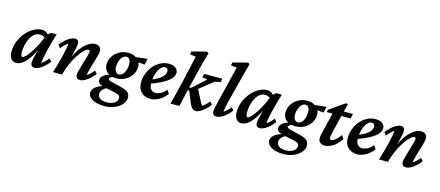

<svg xmlns="http://www.w3.org/2000/svg" viewBox="-58 -1322 5008 2186"><g transform="rotate(15 2446.0 -229.0)"><path d="M106.4 7.8Q67.4 7.8 44.9 -22Q22.5 -51.8 22.5 -99.6Q22.5 -168.9 47.4 -229Q72.3 -289.1 112.8 -335.4Q153.3 -381.8 201.7 -407.7Q250 -433.6 296.9 -433.6Q326.2 -433.6 347.2 -418.5Q368.2 -403.3 389.6 -376L359.4 -344.7Q343.8 -361.3 323.7 -368.2Q303.7 -375 282.2 -375Q252.9 -375 226.6 -355.5Q200.2 -335.9 180.2 -301.3Q160.2 -266.6 148.9 -221.2Q137.7 -175.8 137.7 -124Q137.7 -101.6 143.1 -88.9Q148.4 -76.2 159.2 -76.2Q172.9 -76.2 197.8 -102.5Q222.7 -128.9 252 -173.3Q281.2 -217.8 308.1 -271Q335 -324.2 351.6 -378.9L366.2 -393.6L401.4 -425.8H468.8Q454.1 -379.9 439 -326.7Q423.8 -273.4 411.6 -222.2Q399.4 -170.9 391.6 -130.4Q383.8 -89.8 383.8 -67.4Q404.3 -79.1 423.3 -97.7Q442.4 -116.2 461.9 -140.6L489.3 -109.4Q464.8 -76.2 436 -49.8Q407.2 -23.4 377.9 -7.8Q348.6 7.8 322.3 7.8Q300.8 7.8 288.6 -4.9Q276.4 -17.6 276.4 -42Q276.4 -57.6 281.7 -86.4Q287.1 -115.2 300.3 -162.6Q313.5 -210 334 -281.2H343.8Q312.5 -193.4 272.9 -128.4Q233.4 -63.5 190.9 -27.8Q148.4 7.8 106.4 7.8Z M859.4 7.8Q835 7.8 821.8 -4.9Q808.6 -17.6 808.6 -42Q808.6 -57.6 815.9 -87.4Q823.2 -117.2 834.5 -153.8Q845.7 -190.4 856.4 -226.1Q867.2 -261.7 874.5 -290.5Q881.8 -319.3 881.8 -332Q881.8 -350.6 864.3 -350.6Q847.7 -350.6 823.7 -330.1Q799.8 -309.6 773.9 -274.4Q748 -239.3 723.1 -194.3Q698.2 -149.4 678.2 -99.1Q658.2 -48.8 646.5 0H540Q554.7 -45.9 569.8 -98.6Q585 -151.4 597.2 -202.6Q609.4 -253.9 617.2 -295.4Q625 -336.9 625 -358.4Q604.5 -346.7 585.4 -328.1Q566.4 -309.6 546.9 -281.2L519.5 -317.4Q543.9 -349.6 572.8 -376Q601.6 -402.3 630.9 -418Q660.2 -433.6 686.5 -433.6Q708 -433.6 719.2 -420.4Q730.5 -407.2 730.5 -382.8Q730.5 -369.1 724.6 -337.9Q718.8 -306.6 706.5 -258.8Q694.3 -210.9 673.8 -143.6H665Q685.5 -205.1 714.8 -258.8Q744.1 -312.5 778.8 -351.1Q813.5 -389.6 850.6 -411.6Q887.7 -433.6 922.9 -433.6Q956.1 -433.6 975.1 -416.5Q994.1 -399.4 994.1 -365.2Q994.1 -350.6 986.8 -320.8Q979.5 -291 968.3 -254.4Q957 -217.8 945.8 -180.7Q934.6 -143.6 927.2 -113.8Q919.9 -84 919.9 -67.4Q940.4 -79.1 959.5 -97.7Q978.5 -116.2 998 -140.6L1026.4 -109.4Q1002 -76.2 972.7 -49.8Q943.4 -23.4 914.1 -7.8Q884.8 7.8 859.4 7.8Z M1204.1 222.7Q1139.6 222.7 1096.2 207.5Q1052.7 192.4 1030.8 168Q1008.8 143.6 1008.8 116.2Q1008.8 82 1040.5 52.7Q1072.3 23.4 1137.7 4.9L1183.6 15.6Q1148.4 31.2 1129.9 54.2Q1111.3 77.1 1111.3 104.5Q1111.3 134.8 1138.2 154.8Q1165 174.8 1220.7 174.8Q1255.9 174.8 1283.7 164.1Q1311.5 153.3 1327.1 134.8Q1342.8 116.2 1342.8 92.8Q1342.8 70.3 1325.7 58.6Q1308.6 46.9 1260.7 38.1L1157.2 16.6L1147.5 12.7Q1110.4 6.8 1090.3 -9.3Q1070.3 -25.4 1070.3 -49.8Q1070.3 -81.1 1104 -107.4Q1137.7 -133.8 1202.1 -147.5L1220.7 -124Q1201.2 -121.1 1187.5 -111.3Q1173.8 -101.6 1173.8 -89.8Q1173.8 -82 1181.6 -77.1Q1189.5 -72.3 1205.1 -67.4L1316.4 -40Q1383.8 -24.4 1411.6 -2.4Q1439.5 19.5 1439.5 61.5Q1439.5 103.5 1407.7 140.6Q1376 177.7 1322.3 200.2Q1268.6 222.7 1204.1 222.7ZM1255.9 -118.2Q1187.5 -118.2 1146.5 -151.4Q1105.5 -184.6 1105.5 -241.2Q1105.5 -293.9 1133.3 -337.9Q1161.1 -381.8 1208.5 -408.2Q1255.9 -434.6 1312.5 -434.6Q1356.4 -434.6 1390.1 -418Q1423.8 -401.4 1442.4 -373Q1460.9 -344.7 1460.9 -307.6Q1460.9 -255.9 1433.1 -212.9Q1405.3 -169.9 1358.4 -144Q1311.5 -118.2 1255.9 -118.2ZM1269.5 -168Q1293 -168 1312.5 -186.5Q1332 -205.1 1343.3 -236.8Q1354.5 -268.6 1354.5 -307.6Q1354.5 -344.7 1340.8 -365.2Q1327.1 -385.7 1304.7 -385.7Q1280.3 -385.7 1260.7 -366.7Q1241.2 -347.7 1229 -315.9Q1216.8 -284.2 1216.8 -246.1Q1216.8 -209 1232.4 -188.5Q1248 -168 1269.5 -168ZM1525.4 -352.5 1406.2 -363.3 1377 -406.2 1541 -423.8Z M1689.5 7.8Q1621.1 7.8 1579.6 -33.2Q1538.1 -74.2 1538.1 -144.5Q1538.1 -201.2 1558.1 -252.9Q1578.1 -304.7 1612.8 -345.2Q1647.5 -385.7 1693.4 -409.7Q1739.3 -433.6 1791 -433.6Q1845.7 -433.6 1873 -410.6Q1900.4 -387.7 1900.4 -354.5Q1900.4 -331.1 1887.2 -307.6Q1874 -284.2 1844.2 -260.3Q1814.5 -236.3 1763.7 -210.4Q1712.9 -184.6 1637.7 -157.2V-205.1Q1694.3 -227.5 1729 -250.5Q1763.7 -273.4 1779.8 -297.4Q1795.9 -321.3 1795.9 -346.7Q1795.9 -363.3 1786.1 -373.5Q1776.4 -383.8 1758.8 -383.8Q1732.4 -383.8 1708 -356.4Q1683.6 -329.1 1667.5 -280.8Q1651.4 -232.4 1651.4 -168.9Q1651.4 -121.1 1672.4 -97.2Q1693.4 -73.2 1727.5 -73.2Q1752 -73.2 1785.6 -88.4Q1819.3 -103.5 1850.6 -142.6L1877.9 -101.6Q1837.9 -46.9 1786.6 -19.5Q1735.4 7.8 1689.5 7.8Z M1924.8 0Q1941.4 -67.4 1960 -139.2Q1978.5 -210.9 1992.2 -271.5L2064.5 -589.8L1994.1 -599.6L2001 -633.8L2173.8 -679.7L2194.3 -664.1Q2184.6 -628.9 2175.3 -596.2Q2166 -563.5 2157.7 -532.7Q2149.4 -502 2141.6 -470.7L2090.8 -265.6Q2074.2 -199.2 2059.6 -132.8Q2044.9 -66.4 2030.3 0ZM2224.6 7.8Q2199.2 7.8 2182.1 -7.8Q2165 -23.4 2149.4 -57.6L2092.8 -197.3H2061.5L2069.3 -228.5L2108.4 -236.3L2258.8 -373L2196.3 -383.8L2208 -425.8H2420.9L2415 -383.8L2347.7 -372.1L2166 -227.5L2171.9 -269.5Q2199.2 -214.8 2226.1 -161.6Q2252.9 -108.4 2278.3 -67.4Q2297.9 -79.1 2316.9 -97.7Q2335.9 -116.2 2355.5 -140.6L2383.8 -109.4Q2359.4 -76.2 2330.6 -49.8Q2301.8 -23.4 2273.9 -7.8Q2246.1 7.8 2224.6 7.8Z M2467.8 7.8Q2443.4 7.8 2431.2 -4.4Q2418.9 -16.6 2418.9 -39.1Q2418.9 -51.8 2420.9 -64.9Q2422.9 -78.1 2429.7 -107.9Q2436.5 -137.7 2451.2 -199.2L2546.9 -589.8L2476.6 -599.6L2484.4 -633.8L2658.2 -679.7L2677.7 -664.1Q2662.1 -610.4 2649.9 -563.5Q2637.7 -516.6 2626 -470.7L2554.7 -191.4Q2547.9 -164.1 2542.5 -138.7Q2537.1 -113.3 2534.2 -94.7Q2531.2 -76.2 2531.2 -67.4Q2551.8 -79.1 2570.8 -97.7Q2589.8 -116.2 2609.4 -140.6L2636.7 -109.4Q2612.3 -76.2 2583.5 -49.8Q2554.7 -23.4 2524.9 -7.8Q2495.1 7.8 2467.8 7.8Z M2760.7 7.8Q2721.7 7.8 2699.2 -22Q2676.8 -51.8 2676.8 -99.6Q2676.8 -168.9 2701.7 -229Q2726.6 -289.1 2767.1 -335.4Q2807.6 -381.8 2856 -407.7Q2904.3 -433.6 2951.2 -433.6Q2980.5 -433.6 3001.5 -418.5Q3022.5 -403.3 3043.9 -376L3013.7 -344.7Q2998 -361.3 2978 -368.2Q2958 -375 2936.5 -375Q2907.2 -375 2880.9 -355.5Q2854.5 -335.9 2834.5 -301.3Q2814.5 -266.6 2803.2 -221.2Q2792 -175.8 2792 -124Q2792 -101.6 2797.4 -88.9Q2802.7 -76.2 2813.5 -76.2Q2827.1 -76.2 2852.1 -102.5Q2877 -128.9 2906.2 -173.3Q2935.5 -217.8 2962.4 -271Q2989.3 -324.2 3005.9 -378.9L3020.5 -393.6L3055.7 -425.8H3123Q3108.4 -379.9 3093.3 -326.7Q3078.1 -273.4 3065.9 -222.2Q3053.7 -170.9 3045.9 -130.4Q3038.1 -89.8 3038.1 -67.4Q3058.6 -79.1 3077.6 -97.7Q3096.7 -116.2 3116.2 -140.6L3143.6 -109.4Q3119.1 -76.2 3090.3 -49.8Q3061.5 -23.4 3032.2 -7.8Q3002.9 7.8 2976.6 7.8Q2955.1 7.8 2942.9 -4.9Q2930.7 -17.6 2930.7 -42Q2930.7 -57.6 2936 -86.4Q2941.4 -115.2 2954.6 -162.6Q2967.8 -210 2988.3 -281.2H2998Q2966.8 -193.4 2927.2 -128.4Q2887.7 -63.5 2845.2 -27.8Q2802.7 7.8 2760.7 7.8Z M3313.5 222.7Q3249 222.7 3205.6 207.5Q3162.1 192.4 3140.1 168Q3118.2 143.6 3118.2 116.2Q3118.2 82 3149.9 52.7Q3181.6 23.4 3247.1 4.9L3293 15.6Q3257.8 31.2 3239.3 54.2Q3220.7 77.1 3220.7 104.5Q3220.7 134.8 3247.6 154.8Q3274.4 174.8 3330.1 174.8Q3365.2 174.8 3393.1 164.1Q3420.9 153.3 3436.5 134.8Q3452.1 116.2 3452.1 92.8Q3452.1 70.3 3435.1 58.6Q3418 46.9 3370.1 38.1L3266.6 16.6L3256.8 12.7Q3219.7 6.8 3199.7 -9.3Q3179.7 -25.4 3179.7 -49.8Q3179.7 -81.1 3213.4 -107.4Q3247.1 -133.8 3311.5 -147.5L3330.1 -124Q3310.5 -121.1 3296.9 -111.3Q3283.2 -101.6 3283.2 -89.8Q3283.2 -82 3291 -77.1Q3298.8 -72.3 3314.5 -67.4L3425.8 -40Q3493.2 -24.4 3521 -2.4Q3548.8 19.5 3548.8 61.5Q3548.8 103.5 3517.1 140.6Q3485.4 177.7 3431.6 200.2Q3377.9 222.7 3313.5 222.7ZM3365.2 -118.2Q3296.9 -118.2 3255.9 -151.4Q3214.8 -184.6 3214.8 -241.2Q3214.8 -293.9 3242.7 -337.9Q3270.5 -381.8 3317.9 -408.2Q3365.2 -434.6 3421.9 -434.6Q3465.8 -434.6 3499.5 -418Q3533.2 -401.4 3551.8 -373Q3570.3 -344.7 3570.3 -307.6Q3570.3 -255.9 3542.5 -212.9Q3514.6 -169.9 3467.8 -144Q3420.9 -118.2 3365.2 -118.2ZM3378.9 -168Q3402.3 -168 3421.9 -186.5Q3441.4 -205.1 3452.6 -236.8Q3463.9 -268.6 3463.9 -307.6Q3463.9 -344.7 3450.2 -365.2Q3436.5 -385.7 3414.1 -385.7Q3389.6 -385.7 3370.1 -366.7Q3350.6 -347.7 3338.4 -315.9Q3326.2 -284.2 3326.2 -246.1Q3326.2 -209 3341.8 -188.5Q3357.4 -168 3378.9 -168ZM3634.8 -352.5 3515.6 -363.3 3486.3 -406.2 3650.4 -423.8Z M3931.6 -118.2Q3882.8 -48.8 3834.5 -20.5Q3786.1 7.8 3742.2 7.8Q3706.1 7.8 3686.5 -10.7Q3667 -29.3 3667 -62.5Q3667 -73.2 3669.4 -87.4Q3671.9 -101.6 3675.8 -120.1L3736.3 -367.2H3668L3673.8 -395.5L3851.6 -519.5H3877.9L3845.7 -391.6L3786.1 -139.6Q3782.2 -122.1 3780.3 -112.8Q3778.3 -103.5 3778.3 -98.6Q3778.3 -73.2 3800.8 -73.2Q3817.4 -73.2 3842.8 -92.3Q3868.2 -111.3 3904.3 -159.2ZM3792 -367.2 3803.7 -423.8H3961.9L3950.2 -367.2Z M4126 7.8Q4057.6 7.8 4016.1 -33.2Q3974.6 -74.2 3974.6 -144.5Q3974.6 -201.2 3994.6 -252.9Q4014.6 -304.7 4049.3 -345.2Q4084 -385.7 4129.9 -409.7Q4175.8 -433.6 4227.5 -433.6Q4282.2 -433.6 4309.6 -410.6Q4336.9 -387.7 4336.9 -354.5Q4336.9 -331.1 4323.7 -307.6Q4310.5 -284.2 4280.8 -260.3Q4251 -236.3 4200.2 -210.4Q4149.4 -184.6 4074.2 -157.2V-205.1Q4130.9 -227.5 4165.5 -250.5Q4200.2 -273.4 4216.3 -297.4Q4232.4 -321.3 4232.4 -346.7Q4232.4 -363.3 4222.7 -373.5Q4212.9 -383.8 4195.3 -383.8Q4168.9 -383.8 4144.5 -356.4Q4120.1 -329.1 4104 -280.8Q4087.9 -232.4 4087.9 -168.9Q4087.9 -121.1 4108.9 -97.2Q4129.9 -73.2 4164.1 -73.2Q4188.5 -73.2 4222.2 -88.4Q4255.9 -103.5 4287.1 -142.6L4314.5 -101.6Q4274.4 -46.9 4223.1 -19.5Q4171.9 7.8 4126 7.8Z M4701.2 7.8Q4676.8 7.8 4663.6 -4.9Q4650.4 -17.6 4650.4 -42Q4650.4 -57.6 4657.7 -87.4Q4665 -117.2 4676.3 -153.8Q4687.5 -190.4 4698.2 -226.1Q4709 -261.7 4716.3 -290.5Q4723.6 -319.3 4723.6 -332Q4723.6 -350.6 4706.1 -350.6Q4689.5 -350.6 4665.5 -330.1Q4641.6 -309.6 4615.7 -274.4Q4589.8 -239.3 4564.9 -194.3Q4540 -149.4 4520 -99.1Q4500 -48.8 4488.3 0H4381.8Q4396.5 -45.9 4411.6 -98.6Q4426.8 -151.4 4439 -202.6Q4451.2 -253.9 4459 -295.4Q4466.8 -336.9 4466.8 -358.4Q4446.3 -346.7 4427.2 -328.1Q4408.2 -309.6 4388.7 -281.2L4361.3 -317.4Q4385.7 -349.6 4414.6 -376Q4443.4 -402.3 4472.7 -418Q4502 -433.6 4528.3 -433.6Q4549.8 -433.6 4561 -420.4Q4572.3 -407.2 4572.3 -382.8Q4572.3 -369.1 4566.4 -337.9Q4560.5 -306.6 4548.3 -258.8Q4536.1 -210.9 4515.6 -143.6H4506.8Q4527.3 -205.1 4556.6 -258.8Q4585.9 -312.5 4620.6 -351.1Q4655.3 -389.6 4692.4 -411.6Q4729.5 -433.6 4764.6 -433.6Q4797.9 -433.6 4816.9 -416.5Q4835.9 -399.4 4835.9 -365.2Q4835.9 -350.6 4828.6 -320.8Q4821.3 -291 4810.1 -254.4Q4798.8 -217.8 4787.6 -180.7Q4776.4 -143.6 4769 -113.8Q4761.7 -84 4761.7 -67.4Q4782.2 -79.1 4801.3 -97.7Q4820.3 -116.2 4839.8 -140.6L4868.2 -109.4Q4843.8 -76.2 4814.5 -49.8Q4785.2 -23.4 4755.9 -7.8Q4726.6 7.8 4701.2 7.8Z"/></g></svg>

Font: Crimson Pro ExtraLight SemiBold
Style: Italic
Weight: 600
Italic angle: -12°
Version: Version 1.002